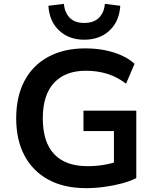

<svg xmlns="http://www.w3.org/2000/svg" viewBox="-20 -966 808 996"><path d="M426 10Q312 10 231 -34Q150 -78 107 -159Q64 -240 64 -352Q64 -465 107 -546.5Q150 -628 231 -671.5Q312 -715 423 -715Q475 -715 522 -706Q569 -697 609.5 -679Q650 -661 678 -635L634 -532Q586 -568 535 -583.5Q484 -599 425 -599Q319 -599 260.5 -536.5Q202 -474 202 -352Q202 -229 261 -166.5Q320 -104 434 -104Q481 -104 523 -111.5Q565 -119 602 -133L571 -74V-286H413V-392H687V-42Q655 -26 612 -14.5Q569 -3 521 3.5Q473 10 426 10ZM417 -760Q338 -760 287 -807.5Q236 -855 231 -936L311 -946Q316 -900 342 -873.5Q368 -847 417 -847Q466 -847 493 -873.5Q520 -900 524 -946L604 -936Q599 -855 548 -807.5Q497 -760 417 -760Z"/></svg>

Font: Nunito Sans 9pt
Style: Bold
Weight: 700
Version: Version 3.101;gftools[0.9.27]